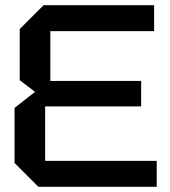

<svg xmlns="http://www.w3.org/2000/svg" viewBox="-20 -720 654 740"><path d="M128 0 36 -92V-304L115 -366L56 -411V-608L148 -700H574V-600H174V-408H524V-310H154V-100H584V0Z"/></svg>

Font: Tektur Medium
Style: Regular
Weight: 500
Designer: Adam Jagosz
Foundry: Adam Jagosz
Version: Version 1.005;gftools[0.9.30]